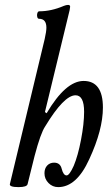

<svg xmlns="http://www.w3.org/2000/svg" viewBox="-20 -745 437 778"><path d="M55.2 13.2Q36.1 13.2 27.3 10Q18.6 6.8 20 1L161.1 -586.9Q168 -617.7 168 -632.8Q168 -668.9 138.2 -668.9Q132.8 -668.9 130.9 -676.5Q128.9 -684.1 131.3 -691.7Q133.8 -699.2 139.2 -699.2Q187.5 -699.2 238.8 -721.2Q248.5 -725.1 255.9 -725.1Q264.2 -725.1 264.2 -717.8Q264.2 -713.9 262.2 -704.1L162.1 -291L168.9 -286.1Q246.1 -417 318.8 -417Q397 -417 397 -309.1Q397 -219.2 341.8 -100.1Q290.5 13.2 215.8 13.2Q192.9 13.2 176.5 -3.4Q160.2 -20 160.2 -43Q160.2 -62.5 171.1 -74.2Q182.1 -85.9 199.2 -85.9Q224.1 -85.9 230 -61Q236.8 -34.2 250 -34.2Q261.2 -34.2 278.8 -73.2Q295.9 -113.8 308.3 -178.7Q320.8 -243.7 320.8 -292Q320.8 -358.9 286.1 -358.9Q239.3 -358.9 163.1 -232.9Q144.5 -205.6 120.1 -112.8L91.8 1Q88.9 13.2 55.2 13.2Z"/></svg>

Font: Junicode SmCond Medium
Style: Italic
Weight: 500
Width: 4
Italic angle: -11°
Designer: Peter S. Baker
Version: Version 2.206